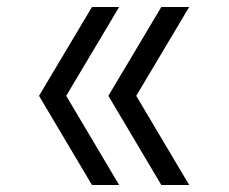

<svg xmlns="http://www.w3.org/2000/svg" viewBox="-20 -531 656 551"><path d="M92 -256 244 -511H322L170 -256L322 0H244ZM291 -256 443 -511H523L371 -256L523 0H443Z"/></svg>

Font: Overpass Mono Light
Style: Regular
Weight: 300
Monospace: yes
Designer: Delve Withrington, Dave Bailey
Foundry: Delve Fonts
Version: Version 1.000;DELV;Overpass